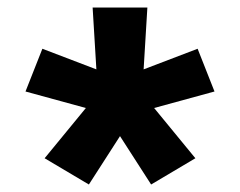

<svg xmlns="http://www.w3.org/2000/svg" viewBox="-20 -783 640 512"><path d="M383 -291 300 -420 217 -291 99 -361 209 -495 48 -539 93 -653 237 -598 227 -763H373L363 -598L507 -653L552 -539L391 -495L501 -361Z"/></svg>

Font: Iosevka Curly Slab HvEx
Style: Regular
Weight: 900
Width: 7
Monospace: yes
Designer: Belleve Invis
Foundry: Belleve Invis
Version: Version 11.1.0; ttfautohint (v1.8.3)